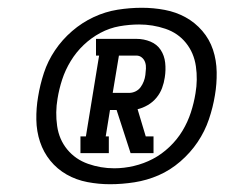

<svg xmlns="http://www.w3.org/2000/svg" viewBox="-20 -922 578 494"><path d="M187 -528V-571H201L235 -779H227V-822H331Q350 -822 367 -815Q384 -808 393.5 -793.5Q403 -779 405 -760.5Q407 -742 404 -723Q402 -709 397 -695.5Q392 -682 382.5 -670.5Q373 -659 360 -651.5Q347 -644 334 -641L355 -571H375V-528H316L280 -639H263L252 -571H260V-528ZM270 -683H312Q321 -683 329 -687Q337 -691 342 -698Q347 -705 350 -713Q353 -721 354 -729Q355 -737 355.5 -745.5Q356 -754 353.5 -761.5Q351 -769 345 -774Q339 -779 331 -779H286ZM263 -448Q234 -448 205 -453.5Q176 -459 151.5 -473Q127 -487 109.5 -508.5Q92 -530 83 -557Q74 -584 73.5 -614Q73 -644 78 -673Q83 -704 93 -734.5Q103 -765 121.5 -792.5Q140 -820 165.5 -842Q191 -864 221 -878Q251 -892 282.5 -897Q314 -902 345 -902Q375 -902 404 -896.5Q433 -891 457.5 -877.5Q482 -864 500.5 -842.5Q519 -821 528 -794Q537 -767 537.5 -736.5Q538 -706 533 -677Q528 -646 517.5 -615Q507 -584 488.5 -556.5Q470 -529 444 -506.5Q418 -484 388 -471Q358 -458 326 -453Q294 -448 263 -448ZM274 -489Q299 -489 324.5 -495Q350 -501 373 -513Q396 -525 416 -544Q436 -563 449.5 -585.5Q463 -608 471 -632.5Q479 -657 483 -682Q489 -717 484 -751.5Q479 -786 458.5 -811.5Q438 -837 405.5 -848Q373 -859 338 -859Q313 -859 287.5 -854.5Q262 -850 238.5 -837.5Q215 -825 195.5 -806.5Q176 -788 162 -765Q148 -742 140 -717.5Q132 -693 128 -668Q122 -633 127 -598Q132 -563 153 -537.5Q174 -512 206.5 -500.5Q239 -489 274 -489Z"/></svg>

Font: Iosevka Slab
Style: Bold Italic
Weight: 700
Italic angle: -9°
Monospace: yes
Designer: Belleve Invis
Foundry: Belleve Invis
Version: Version 11.1.0; ttfautohint (v1.8.3)